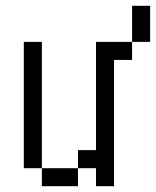

<svg xmlns="http://www.w3.org/2000/svg" viewBox="-20 -645 540 665"><path d="M125 -62.5V0H250V-62.5ZM125 -62.5V-500H62.5V-62.5ZM312.5 -62.5V0H375V-437.5H437.5V-500H312.5Q312.5 -500 312.5 -125H250V-62.5ZM437.5 -500H500Q500 -500 500 -625H437.5Q437.5 -625 437.5 -500Z"/></svg>

Font: CalcUnifontExMono
Style: Regular
Weight: 500
Version: Version 15.0.06